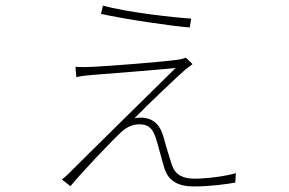

<svg xmlns="http://www.w3.org/2000/svg" viewBox="-20 -640 1040 692"><path d="M351 -620 344 -590C429 -571 598 -546 664 -541L669 -573C614 -576 433 -596 351 -620ZM674 -409 650 -432C643 -429 635 -427 623 -425C569 -417 362 -401 311 -399C290 -398 268 -398 252 -399L255 -362C272 -366 291 -368 314 -370C366 -374 557 -389 613 -395C520 -303 321 -108 227 -14C218 -5 211 1 203 7L234 31C271 -15 387 -137 419 -166C438 -183 460 -192 483 -192C520 -192 532 -171 542 -141C549 -121 563 -64 571 -39C585 14 624 32 679 32C736 32 796 24 828 18L830 -16C796 -5 723 4 681 4C639 4 612 -10 600 -44C593 -66 577 -117 570 -144C559 -185 537 -216 486 -216C479 -216 470 -215 465 -214C512 -263 633 -377 649 -390C655 -394 665 -402 674 -409Z"/></svg>

Font: Harano Aji Gothic K1 ExtraLight
Style: Regular
Weight: 250
Foundry: Masamichi Hosoda
Version: HaranoAjiGothicK1-ExtraLight version 20230610;ttx 4.39.4